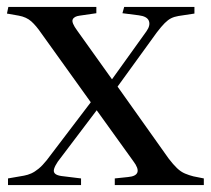

<svg xmlns="http://www.w3.org/2000/svg" viewBox="-26 -532 607 552"><path d="M-3 0V-19L43 -27Q54 -29 64 -33.5Q74 -38 85 -47Q96 -56 108 -71L235 -238L93 -436Q78 -458 64 -470.5Q50 -483 28 -487L-6 -493L-2 -512H251V-494L203 -487Q187 -485 183 -476Q179 -467 196 -444L296 -304L395 -442Q407 -459 402 -472Q397 -485 373 -488L326 -494L331 -512H533V-493L487 -486Q475 -484 466 -479.5Q457 -475 447.5 -465.5Q438 -456 425 -439L312 -283L459 -76Q472 -59 483 -48.5Q494 -38 506 -33Q518 -28 530 -25L560 -19V0H304V-19L342 -23Q365 -25 369 -36.5Q373 -48 357 -69L252 -215L140 -67Q132 -55 129.5 -46.5Q127 -38 132 -33Q137 -28 150 -26L207 -19V0Z"/></svg>

Font: Literata 60pt
Style: Regular
Weight: 400
Designer: Latin by Veronika Burian and Jose Scaglione. Greek by Irene Vlachou. Cyrillic by Vera Evstafieva.
Foundry: TypeTogether
Version: Version 3.002